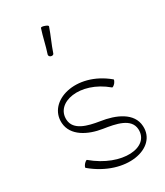

<svg xmlns="http://www.w3.org/2000/svg" viewBox="-238 -1067 1013 1177"><g transform="rotate(-30 269.0 -478.5)"><path d="M243 -794C261 -848 286 -899 304 -952C305 -956 296 -963 282 -967C269 -972 258 -972 256 -968C238 -914 228 -859 210 -806C208 -798 213 -790 222 -787C231 -784 241 -787 243 -794ZM64 -88C262 78 507 26 497 -134C492 -231 387 -276 284 -291C203 -304 115 -326 110 -401C102 -526 294 -566 451 -434C455 -431 465 -438 474 -448C482 -459 487 -470 484 -472C299 -627 65 -557 75 -399C81 -306 178 -257 276 -242C361 -229 458 -211 463 -132C470 -1 266 17 96 -126C93 -129 83 -122 74 -112C65 -101 61 -90 64 -88Z"/></g></svg>

Font: Nupuram Thin
Style: Regular
Weight: 100
Designer: Santhosh Thottingal (santhosh.thottingal@gmail.com)
Foundry: SMC
Version: Version 1.000